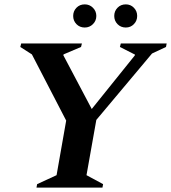

<svg xmlns="http://www.w3.org/2000/svg" viewBox="-20 -859 783 879"><path d="M147 0 150 -16 239 -57 283 -307 126 -610 73 -644 77 -660H355L351 -644L271 -610L270 -606L400 -360L597 -605L598 -609L529 -644L533 -660H743L740 -644L676 -614L421 -310L376 -57L452 -16L449 0ZM368 -733Q345 -733 330 -748.5Q315 -764 315 -786Q315 -808 330 -823.5Q345 -839 368 -839Q390 -839 405.5 -823.5Q421 -808 421 -786Q421 -764 405.5 -748.5Q390 -733 368 -733ZM556 -733Q533 -733 518 -748.5Q503 -764 503 -786Q503 -808 518 -823.5Q533 -839 556 -839Q578 -839 593 -823.5Q608 -808 608 -786Q608 -764 593 -748.5Q578 -733 556 -733Z"/></svg>

Font: Spectral
Style: Bold Italic
Weight: 700
Italic angle: -10°
Designer: Jean-Baptiste Levee
Foundry: Production Type
Version: Version 2.001